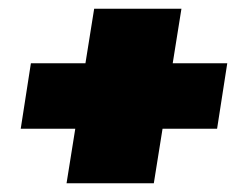

<svg xmlns="http://www.w3.org/2000/svg" viewBox="-20 -520 573 440"><path d="M27.5 -225 50.8 -375H175.8L195.8 -500H395.8L375.8 -375H500.8L477.5 -225H352.5L332.5 -100H132.5L152.5 -225Z"/></svg>

Font: BoonTook
Style: Italic
Weight: 400
Italic angle: -9°
Designer: Sungsit Sawaiwan
Foundry: FontUni
Version: Version 3.0